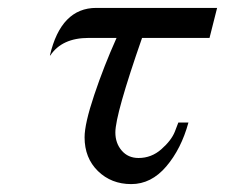

<svg xmlns="http://www.w3.org/2000/svg" viewBox="-20 -450 564 481"><path d="M105 -311Q132.8 -430.2 221.2 -430.2H523.9L504.9 -355H335.9Q269 -163.1 269 -118.2Q269 -91.3 284.9 -72.8Q300.8 -54.2 327.1 -54.2Q359.4 -54.2 384.3 -76.2Q409.2 -98.1 418 -120.1L426.8 -143.1H452.1Q434.1 -77.1 396.5 -33Q358.9 11.2 308.8 11.2Q258.8 11.2 225.3 -21.5Q191.9 -54.2 191.9 -106Q191.9 -140.1 216.1 -212.2Q240.2 -284.2 272 -355H202.1Q135.3 -355 106 -311Z"/></svg>

Font: CMU Classical Serif
Style: Italic
Weight: 500
Italic angle: -14.04°
Version: Version 0.7.0